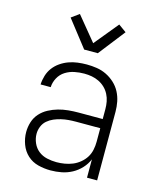

<svg xmlns="http://www.w3.org/2000/svg" viewBox="-117 -857 784 952"><g transform="rotate(15 275.0 -381.5)"><path d="M233 12Q201 12 169.5 4Q138 -4 114.5 -25.5Q91 -47 79.5 -78Q68 -109 68 -141Q68 -167 76 -192.5Q84 -218 101.5 -237.5Q119 -257 142.5 -269.5Q166 -282 191 -289Q216 -296 242 -298.5Q268 -301 294 -301H418V-352Q418 -371 414.5 -390Q411 -409 402 -426.5Q393 -444 379 -457.5Q365 -471 347.5 -479.5Q330 -488 311 -491.5Q292 -495 272 -495Q247 -495 222 -490Q197 -485 175.5 -471.5Q154 -458 141.5 -435Q129 -412 128 -387H76Q77 -410 84 -433Q91 -456 105 -474.5Q119 -493 138.5 -506.5Q158 -520 180 -528Q202 -536 225.5 -539Q249 -542 272 -542Q298 -542 324 -538Q350 -534 373.5 -522.5Q397 -511 416.5 -493Q436 -475 448 -452Q460 -429 465 -403.5Q470 -378 470 -352V0H418V-94Q407 -68 387.5 -47Q368 -26 343 -12.5Q318 1 290 6.5Q262 12 233 12ZM251 -35Q272 -35 293 -38.5Q314 -42 333.5 -50Q353 -58 370 -72Q387 -86 398 -103.5Q409 -121 413.5 -142Q418 -163 418 -184V-254H294Q275 -254 256 -252.5Q237 -251 218 -246.5Q199 -242 181.5 -234.5Q164 -227 149.5 -214.5Q135 -202 127.5 -183.5Q120 -165 120 -146Q120 -122 130 -99Q140 -76 159 -61Q178 -46 202.5 -40.5Q227 -35 251 -35ZM240 -610 134 -746 174 -775 275 -652 376 -775 416 -746 310 -610Z"/></g></svg>

Font: Lode Dark Term
Style: Regular
Weight: 400
Monospace: yes
Designer: Belleve Invis
Foundry: Belleve Invis
Version: Version 29.2.0